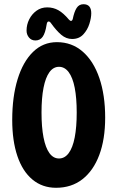

<svg xmlns="http://www.w3.org/2000/svg" viewBox="-20 -898 557 911"><path d="M246 -7Q181 -7 134 -46Q87 -85 62.5 -157.5Q38 -230 38 -329Q38 -439 63.5 -522Q89 -605 136.5 -651.5Q184 -698 250 -698Q321 -698 372.5 -653Q424 -608 451.5 -527.5Q479 -447 479 -340Q479 -237 451 -162.5Q423 -88 371 -47.5Q319 -7 246 -7ZM260 -146Q287 -146 306 -171.5Q325 -197 334.5 -246Q344 -295 344 -364Q344 -433 334.5 -481.5Q325 -530 306 -555.5Q287 -581 260 -581Q233 -581 214.5 -555.5Q196 -530 186.5 -481.5Q177 -433 177 -364Q177 -295 186.5 -246Q196 -197 214.5 -171.5Q233 -146 260 -146ZM204 -863Q233 -863 257 -849.5Q281 -836 307 -805Q313 -798 318 -799Q323 -800 325 -807Q332 -842 343.5 -860Q355 -878 376 -878Q413 -878 413 -835Q413 -813 404 -784.5Q395 -756 375 -734.5Q355 -713 322 -713Q294 -713 270.5 -733Q247 -753 222 -788Q216 -797 209.5 -796Q203 -795 201 -780Q195 -741 182.5 -723.5Q170 -706 148 -706Q129 -706 117.5 -720Q106 -734 106 -753Q106 -781 118.5 -806Q131 -831 153 -847Q175 -863 204 -863Z"/></svg>

Font: DynaPuff Condensed
Style: Regular
Weight: 400
Width: 3
Designer: Toshi Omagari, Jennifer Daniel
Foundry: Google Fonts
Version: Version 2.000